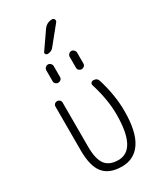

<svg xmlns="http://www.w3.org/2000/svg" viewBox="-235 -1043 970 1140"><g transform="rotate(-30 250.0 -472.5)"><path d="M250 9.8Q164.1 9.8 124 -39.1Q84 -87.9 84 -195.3V-496.1Q84 -505.9 90.8 -512.7Q97.7 -519.5 107.9 -519.5Q118.2 -519.5 125.5 -512.7Q132.8 -505.9 132.8 -496.1V-193.4Q132.8 -108.4 160.6 -71.3Q188.5 -34.2 250 -34.2Q375 -34.2 375 -276.4Q375 -376 337.9 -496.1Q335 -504.9 340.3 -512.2Q345.7 -519.5 356.4 -519.5Q382.8 -519.5 389.6 -495.1Q425.8 -377 425.8 -269.5Q425.8 -127.9 379.9 -59.1Q334 9.8 250 9.8ZM304.7 -634.8V-710Q304.7 -719.7 312.5 -727.5Q320.3 -735.4 330.1 -735.4Q339.8 -735.4 347.7 -727.5Q355.5 -719.7 355.5 -710V-634.8Q355.5 -624 347.7 -617.2Q339.8 -610.4 330.1 -610.4Q320.3 -610.4 312.5 -617.2Q304.7 -624 304.7 -634.8ZM195.3 -710V-634.8Q195.3 -624 187.5 -617.2Q179.7 -610.4 169.9 -610.4Q160.2 -610.4 152.3 -617.2Q144.5 -624 144.5 -634.8V-710Q144.5 -719.7 152.3 -727.5Q160.2 -735.4 169.9 -735.4Q179.7 -735.4 187.5 -727.5Q195.3 -719.7 195.3 -710ZM242.2 -809.6Q227.5 -790 200.2 -790Q192.4 -790 187.5 -797.4Q182.6 -804.7 188.5 -811.5L267.6 -925.8Q289.1 -955.1 324.2 -955.1H326.2Q335.9 -955.1 340.3 -945.3Q344.7 -935.5 337.9 -927.7Z"/></g></svg>

Font: Rounded-L Mgen+ 1m light
Style: Regular
Weight: 200
Designer: [Source Han Sans]
Ryoko NISHIZUKA  (kana & ideographs); Paul D. Hunt (Latin, Greek & Cyrillic); Wenlong ZHANG  (bopomofo
Version: Version 1.059.20150602